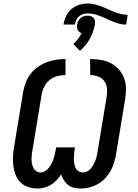

<svg xmlns="http://www.w3.org/2000/svg" viewBox="-20 -1074 790 1102"><path d="M442 8Q422 8 403.5 3.5Q385 -1 370.5 -12.5Q356 -24 346.5 -39.5Q337 -55 331 -73Q320 -56 305 -40Q290 -24 272 -13Q254 -2 234 3Q214 8 194 8Q166 8 140.5 -1Q115 -10 97 -28Q79 -46 69.5 -70.5Q60 -95 56.5 -122Q53 -149 54.5 -176.5Q56 -204 61 -232L113 -547Q118 -574 128 -600.5Q138 -627 155.5 -650Q173 -673 197.5 -690Q222 -707 248.5 -717Q275 -727 302 -731Q329 -735 356 -735V-643Q333 -643 309 -637Q285 -631 265.5 -615.5Q246 -600 234.5 -577.5Q223 -555 219 -532L167 -217Q164 -203 162.5 -189.5Q161 -176 161 -162.5Q161 -149 163.5 -136Q166 -123 171 -111.5Q176 -100 187 -92Q198 -84 212 -84Q226 -84 239 -92Q252 -100 261 -112Q270 -124 277 -137.5Q284 -151 288 -165Q292 -179 295.5 -193Q299 -207 301 -221L302 -228H410L409 -221Q407 -206 405.5 -192Q404 -178 404 -164.5Q404 -151 406 -137.5Q408 -124 413 -112Q418 -100 429.5 -92Q441 -84 455 -84Q467 -84 479.5 -90Q492 -96 501 -106.5Q510 -117 516.5 -129Q523 -141 527.5 -153Q532 -165 535 -178Q538 -191 540 -203L592 -518Q596 -542 594 -566Q592 -590 579 -608Q566 -626 544 -634.5Q522 -643 498 -643L497 -735Q529 -735 560 -730Q591 -725 617 -711Q643 -697 662.5 -675Q682 -653 692.5 -625Q703 -597 703 -565.5Q703 -534 698 -503L646 -188Q642 -164 634.5 -139.5Q627 -115 614 -92Q601 -69 582.5 -49.5Q564 -30 540.5 -17Q517 -4 492 2Q467 8 442 8ZM344 -933Q348 -957 359 -981Q370 -1005 390 -1022Q410 -1039 435 -1046.5Q460 -1054 485 -1054Q505 -1054 524.5 -1049Q544 -1044 562.5 -1037Q581 -1030 598.5 -1021.5Q616 -1013 635 -1006Q654 -999 673 -994Q692 -989 713 -989L704 -933Q678 -933 653.5 -941Q629 -949 607 -959L581 -971Q559 -981 534.5 -989Q510 -997 484 -997Q471 -997 458 -993.5Q445 -990 434 -980.5Q423 -971 417.5 -958.5Q412 -946 410 -933ZM439 -782 401 -821Q416 -834 428 -850.5Q440 -867 448 -884Q441 -886 435 -891Q429 -896 426 -902.5Q423 -909 422 -917Q421 -925 423 -933Q424 -943 429 -953Q434 -963 442.5 -970.5Q451 -978 461.5 -981Q472 -984 482 -984Q492 -984 501.5 -981Q511 -978 517.5 -970.5Q524 -963 525 -953Q526 -943 525 -933Q521 -912 513.5 -891.5Q506 -871 495.5 -851.5Q485 -832 470.5 -814.5Q456 -797 439 -782Z"/></svg>

Font: Iosevka Etoile Semibold
Style: Italic
Weight: 600
Italic angle: -9°
Designer: Belleve Invis
Foundry: Belleve Invis
Version: Version 22.1.2; ttfautohint (v1.8.4)